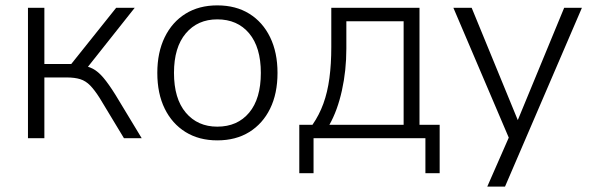

<svg xmlns="http://www.w3.org/2000/svg" viewBox="-20 -514 2203 714"><path d="M84 0V-485H145V-276H245L412 -485H481L297 -253L276 -272Q305 -269 325 -258.5Q345 -248 364.5 -225Q384 -202 409 -162L507 0H441L351 -149Q332 -179 315.5 -196Q299 -213 278.5 -219.5Q258 -226 227 -226H145V0Z M788 8Q720 8 670 -23Q620 -54 592.5 -110Q565 -166 565 -243Q565 -319 592.5 -375.5Q620 -432 670 -463Q720 -494 788 -494Q857 -494 907 -463Q957 -432 984.5 -375.5Q1012 -319 1012 -243Q1012 -166 984.5 -110Q957 -54 907 -23Q857 8 788 8ZM788 -43Q863 -43 906.5 -95Q950 -147 950 -243Q950 -338 906.5 -390Q863 -442 788 -442Q715 -442 671 -390Q627 -338 627 -243Q627 -147 671 -95Q715 -43 788 -43Z M1093 130V-50H1142Q1167 -86 1182.5 -128.5Q1198 -171 1205 -223.5Q1212 -276 1212 -339V-485H1540V-50H1615V130H1562V0H1146V130ZM1205 -50H1481V-435H1268V-333Q1268 -252 1251.5 -177.5Q1235 -103 1205 -50Z M1792 180 1878 -16V12L1666 -485H1734L1918 -37H1893L2078 -485H2144L1858 180Z"/></svg>

Font: Nunito Sans 12pt Light
Style: Regular
Weight: 300
Designer: Vernon Adams
Foundry: Vernon Adams
Version: Version 3.101;gftools[0.9.27]